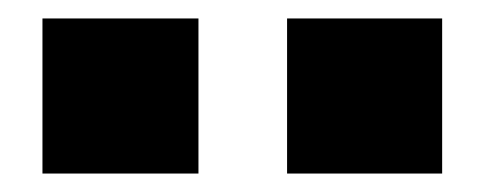

<svg xmlns="http://www.w3.org/2000/svg" viewBox="-20 -769 525 208"><path d="M291 -581V-749H459V-581ZM26 -581V-749H195V-581Z"/></svg>

Font: M PLUS 1 Thin ExtraBold
Style: Regular
Weight: 800
Version: Version 1.001